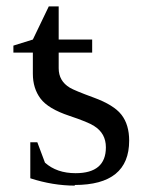

<svg xmlns="http://www.w3.org/2000/svg" viewBox="-20 -581 461 602"><path d="M214 -1 215 1Q146 1 75 -22V-135H97L121 -71Q158 -38 217 -38Q312 -38 312 -119Q312 -163 275 -186Q257 -198 197 -218Q131 -240 107 -272Q83 -304 83 -350V-416H22V-438L83 -457L133 -561H164V-457H269V-416H164V-367Q164 -327 199 -306Q214 -297 274 -275Q337 -252 361 -221Q385 -190 385 -140Q385 -1 214 -1Z"/></svg>

Font: Libra Serif Modern
Style: Regular
Weight: 400
Designer: Stefan Peev, Context Ltd
Foundry: Stefan Peev, Context Ltd
Version: Version 1.000